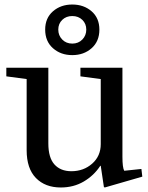

<svg xmlns="http://www.w3.org/2000/svg" viewBox="-20 -820 654 850"><path d="M426 -86H424Q396 -43 351 -16.5Q306 10 249 10Q180 10 139 -32Q98 -74 98 -155V-470L8 -482V-520H194V-185Q194 -122 221 -92Q248 -62 296 -62Q350 -62 388 -95.5Q426 -129 426 -182ZM336 -520H522V-126Q522 -78 530 -64L606 -72L610 -38L444 10L440 8L426 -86V-470L336 -482ZM180 -689Q180 -740 214.5 -770Q249 -800 300 -800Q351 -800 385.5 -770Q420 -740 420 -689Q420 -637 385.5 -606.5Q351 -576 300 -576Q249 -576 214.5 -606.5Q180 -637 180 -689ZM362 -689Q362 -715 344.5 -732Q327 -749 300 -749Q273 -749 255.5 -732Q238 -715 238 -689Q238 -663 255.5 -645Q273 -627 300 -627Q327 -627 344.5 -645Q362 -663 362 -689Z"/></svg>

Font: Minipax
Style: Regular
Weight: 400
Designer: Raphaël Ronot
Foundry: Velvetyne Type Foundry
Version: Version 1.000